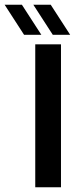

<svg xmlns="http://www.w3.org/2000/svg" viewBox="-100 -786 324 806"><path d="M48 0V-600H156V0ZM1 -640 -80.5 -766H-8L73.5 -640ZM121.5 -640 40 -766H113L194.5 -640Z"/></svg>

Font: Big Shoulders Stencil Display Thin
Style: Bold
Weight: 700
Version: Version 2.001